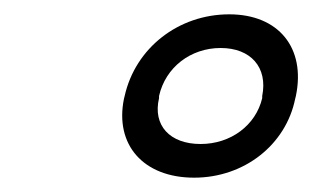

<svg xmlns="http://www.w3.org/2000/svg" viewBox="-20 -700 436 268"><path d="M154 -566 153 -562C140 -498 180 -452 251 -452C321 -452 379 -498 392 -562L393 -566C407 -633 369 -680 300 -680C229 -680 169 -633 154 -566ZM202 -563V-566C211 -606 246 -633 288 -633C330 -633 354 -606 346 -566V-563C337 -525 302 -499 260 -499C217 -499 193 -525 202 -563Z"/></svg>

Font: LT Wave Text Light Italic
Style: Regular
Weight: 300
Designer: Daniel Lyons
Version: Version 2.5 (Glyphs App)